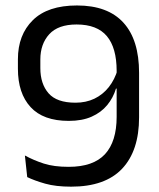

<svg xmlns="http://www.w3.org/2000/svg" viewBox="-20 -671 580 702"><path d="M261.5 -651Q374 -651 431.2 -588.2Q488.5 -525.5 488.5 -404.5V-242Q488.5 -120 426.5 -54.2Q364.5 11.5 240 11.5Q184 11.5 145.2 0.5Q106.5 -10.5 79.5 -23.5L71 -102.5Q103 -85 140 -73Q177 -61 231 -61Q321 -61 363.8 -107.2Q406.5 -153.5 406.5 -244V-412Q406.5 -496 370.8 -538.8Q335 -581.5 260 -581.5Q192.5 -581.5 160 -545.8Q127.5 -510 127.5 -453.5V-422Q127.5 -364.5 157.5 -330Q187.5 -295.5 256 -295.5Q294.5 -295.5 325.2 -310.2Q356 -325 377.8 -352.5Q399.5 -380 410.5 -417.5L418 -347H404Q394 -313.5 372 -286.8Q350 -260 315.2 -244.5Q280.5 -229 231.5 -229Q138 -229 91.8 -279.5Q45.5 -330 45.5 -419.5V-454.5Q45.5 -543.5 100 -597.2Q154.5 -651 261.5 -651Z"/></svg>

Font: Anek Bangla Medium
Style: Regular
Weight: 400
Version: Version 1.003